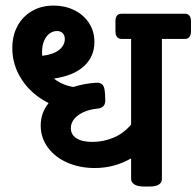

<svg xmlns="http://www.w3.org/2000/svg" viewBox="-20 -680 716 700"><path d="M676.3 -602.5V-565.9Q676.3 -553.2 670.7 -545.7Q665 -538.1 654.8 -538.1H570.3V-28.3Q570.3 0 525.4 0H503.9Q481.9 0 470 -7.6Q458 -15.1 458 -28.3V-102.5Q396.5 -67.4 325.7 -67.4Q270 -67.4 224.9 -87.4Q179.7 -107.4 154.1 -142.8Q128.4 -178.2 128.4 -222.2Q128.4 -268.6 157.2 -304.2Q95.2 -335.4 60.1 -388.7Q24.9 -441.9 24.9 -504.4Q24.9 -550.3 43.9 -585.4Q63 -620.6 97.2 -640.1Q131.3 -659.7 175.8 -659.7Q216.3 -659.7 250.5 -643.1Q284.7 -626.5 304.4 -596.2Q324.2 -565.9 324.2 -527.3Q324.2 -473.1 285.9 -438.5Q247.6 -403.8 176.8 -393.6Q204.6 -370.6 247.1 -362.8Q286.1 -375.5 331.5 -378.4Q357.4 -379.9 361.3 -352.5Q363.8 -336.9 363.8 -313.5Q363.8 -287.6 336.9 -284.2Q292.5 -279.8 265.4 -260Q238.3 -240.2 238.3 -212.4Q238.3 -189 258.8 -175.8Q279.3 -162.6 316.9 -162.6Q355.5 -162.6 392.3 -177.5Q429.2 -192.4 458 -225.6V-538.1H422.9Q412.1 -538.1 406.5 -545.4Q400.9 -552.7 400.9 -565.9V-602.5Q400.9 -629.9 422.9 -629.9H654.8Q665 -629.9 670.7 -622.8Q676.3 -615.7 676.3 -602.5ZM133.3 -489.7Q133.3 -481 133.8 -476.6Q173.8 -481 195.1 -497.8Q216.3 -514.6 216.3 -537.6Q216.3 -551.3 208.5 -559.1Q200.7 -566.9 187.5 -566.9Q174.3 -566.9 161.9 -558.6Q149.4 -550.3 141.4 -532.7Q133.3 -515.1 133.3 -489.7Z"/></svg>

Font: Jaldi
Style: Bold
Weight: 400
Designer: Pablo Cosgaya and Nicolas Silva
Foundry: Omnibus-Type
Version: Version 1.007